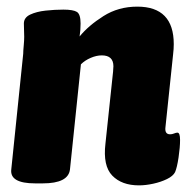

<svg xmlns="http://www.w3.org/2000/svg" viewBox="-20 -551 563 579"><path d="M399 8Q347 8 318.5 -21.5Q290 -51 298 -118L321 -335Q321 -340 321.5 -343.5Q322 -347 322 -351Q322 -384 287 -384Q271 -384 253.5 -376.5Q236 -369 224 -357L191 -40Q186 2 109 2H86Q9 2 14 -40L50 -389Q50 -397 51.5 -413Q53 -429 53 -440Q53 -450 52.5 -459.5Q52 -469 52 -480Q52 -498 71 -507Q90 -516 117.5 -519Q145 -522 171 -522Q201 -522 212 -515Q223 -508 223 -480Q223 -460 220 -441Q247 -474 292 -502.5Q337 -531 394 -531Q504 -531 504 -418Q504 -411 503.5 -403Q503 -395 502 -387L479 -168Q476 -146 493 -146Q499 -146 505 -148.5Q511 -151 515 -151Q523 -151 523 -129Q523 -107 518.5 -76.5Q514 -46 508 -32Q502 -20 483.5 -11Q465 -2 442 3Q419 8 399 8Z"/></svg>

Font: Asap Semi Condensed Semi Condensed Black
Style: Italic
Weight: 900
Width: 4
Italic angle: -6°
Designer: Pablo Cosgaya
Foundry: Omnibus-Type
Version: Version 3.001; ttfautohint (v1.8.4.7-5d5b)